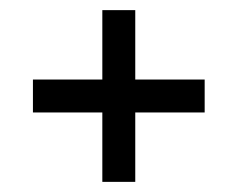

<svg xmlns="http://www.w3.org/2000/svg" viewBox="-20 -457 469 379"><path d="M384 -235H247V-98H182V-235H45V-300H182V-437H247V-300H384Z"/></svg>

Font: Marvel
Style: Regular
Weight: 400
Designer: Carolina Trebol
Foundry: Carolina Trebol
Version: Version 1.001